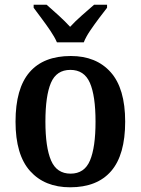

<svg xmlns="http://www.w3.org/2000/svg" viewBox="-20 -786 599 816"><path d="M278 10Q170 10 108 -59Q46 -128 46 -269Q46 -410 105.5 -479Q165 -548 281 -548Q389 -548 450.5 -479Q512 -410 512 -269Q512 -128 452.5 -59Q393 10 278 10ZM280 -48Q339 -48 362.5 -104Q386 -160 386 -269Q386 -379 362 -434Q338 -489 279 -489Q220 -489 196.5 -434Q173 -379 173 -269Q173 -160 197 -104Q221 -48 280 -48ZM222 -606Q212 -629 194 -655.5Q176 -682 156.5 -708Q137 -734 123 -753V-766H178Q200 -747 228.5 -721Q257 -695 278 -672Q299 -695 328.5 -721Q358 -747 380 -766H435V-753Q420 -734 400.5 -708Q381 -682 363 -655.5Q345 -629 336 -606Z"/></svg>

Font: Noto Serif SemiCondensed SemiBold
Style: Regular
Weight: 600
Width: 4
Designer: Monotype Design Team
Foundry: Monotype Imaging Inc.
Version: Version 2.013; ttfautohint (v1.8.4.7-5d5b)